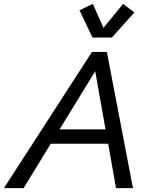

<svg xmlns="http://www.w3.org/2000/svg" viewBox="-72 -971 767 991"><path d="M-51.8 0 402.8 -703.1H479.5L614.3 0H526.9L486.3 -229H189.9L49.8 0ZM419.4 -603.5 235.4 -303.2H472.7ZM563.5 -951.2 621.6 -906.7 505.4 -777.3H405.3L338.4 -918L407.2 -951.2L461.9 -827.1Z"/></svg>

Font: Schibsted Grotesk
Style: Italic
Weight: 400
Italic angle: -12°
Designer: Bakken & Baeck AS, Henrik Kongsvoll
Foundry: Schibsted ASA
Version: Version 1.100; ttfautohint (v1.8.4.7-5d5b);gftools[0.9.25]